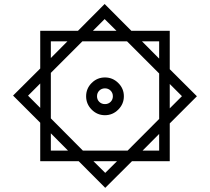

<svg xmlns="http://www.w3.org/2000/svg" viewBox="-20 -759 1034 946"><path d="M367.7 35.2H178.2V-154.3L44.4 -288.1L178.2 -421.4V-607.4H364.3L495.6 -739.3L627 -607.4H816.4V-418L950.2 -284.7L816.4 -150.9V35.2H630.4L498.5 166.5ZM438 -607.4H553.7L495.6 -665ZM764.2 -470.2V-555.2H679.7ZM230.5 -473.1 312 -555.2H230.5ZM230.5 -399.9V-175.8L388.2 -17.1H608.9L764.2 -172.9V-397L606 -555.2H385.7ZM404.3 -284.7Q404.3 -322.8 431.6 -350.1Q459 -377.4 497.1 -377.4Q535.2 -377.4 562.7 -350.1Q590.3 -322.8 590.3 -284.7Q590.3 -246.6 562.7 -219Q535.2 -191.4 497.1 -191.4Q459 -191.4 431.6 -219Q404.3 -246.6 404.3 -284.7ZM178.2 -347.7 118.2 -287.6 178.2 -227.5ZM816.4 -345.2V-225.1L876.5 -285.2ZM458 -284.7Q458 -268.1 469.2 -257.1Q480.5 -246.1 497.1 -246.1Q513.7 -246.1 524.9 -257.1Q536.1 -268.1 536.1 -284.7Q536.1 -301.3 524.9 -312.5Q513.7 -323.7 497.1 -323.7Q480.5 -323.7 469.2 -312.5Q458 -301.3 458 -284.7ZM230.5 -102.1V-17.1H314.9ZM682.6 -17.1H764.2V-99.1ZM556.6 35.2H440.4L498.5 92.8Z"/></svg>

Font: Vazirmatn UI Black
Style: Regular
Weight: 900
Designer: Saber Rastikerdar
Foundry: Saber Rastikerdar
Version: Version 33.003